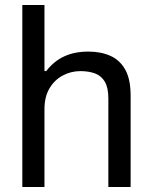

<svg xmlns="http://www.w3.org/2000/svg" viewBox="-20 -743 603 763"><path d="M68.7 0V-723H156.7V-460.5H163.7Q193.8 -499.8 235.1 -518.9Q276.3 -538 330.9 -538Q380.9 -538 418.7 -521.1Q456.5 -504.3 477.8 -466.1Q499.1 -428 499.1 -363.3V0H410.6V-351.4Q410.6 -394.8 396.5 -418.4Q382.5 -441.9 357.6 -451.2Q332.6 -460.4 299.4 -460.4Q261.8 -460.4 229.1 -442.8Q196.4 -425.2 176.5 -391.7Q156.7 -358.2 156.7 -309.2V0Z"/></svg>

Font: Archivo Variable SemiBold
Style: Regular
Weight: 600
Designer: Hector Gatti
Foundry: Omnibus-Type
Version: Version 2.001